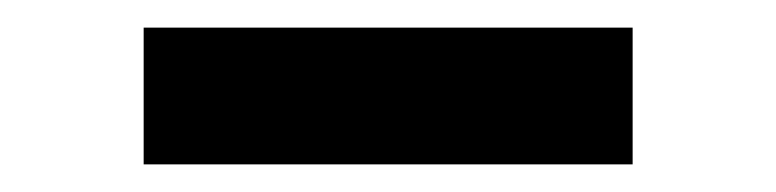

<svg xmlns="http://www.w3.org/2000/svg" viewBox="-20 -760 562 139"><path d="M84 -641V-740H438V-641Z"/></svg>

Font: Georama Extended SemiBold
Style: Regular
Weight: 600
Width: 7
Designer: Jean-Baptiste Levee
Foundry: Production Type
Version: Version 1.000